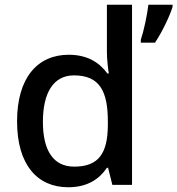

<svg xmlns="http://www.w3.org/2000/svg" viewBox="-20 -831 748 810"><path d="M268 -41C350 -41 400 -77 431 -123H436L454 -51H537V-811H431V-609C431 -582 436 -539 439 -521H433C401 -565 351 -600 270 -600C139 -600 52 -504 52 -319C52 -135 138 -41 268 -41ZM708 -802V-811H606C601 -768 587 -702 574 -663V-651H634C665 -698 696 -763 708 -802ZM293 -128C205 -128 161 -196 161 -317C161 -439 205 -513 292 -513C402 -513 435 -444 435 -318V-302C434 -185 397 -128 293 -128Z"/></svg>

Font: Noto Sans Tamil UI Medium
Style: Regular
Weight: 500
Designer: Jelle Bosma - Monotype Design Team
Foundry: Monotype Imaging Inc.
Version: Version 2.004